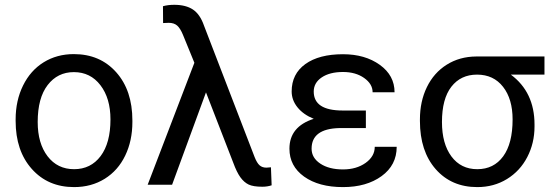

<svg xmlns="http://www.w3.org/2000/svg" viewBox="-20 -761 2269 791"><path d="M44.4 -269Q44.4 -346.7 75 -408.7Q105.5 -470.7 159.9 -504.4Q214.4 -538.1 284.2 -538.1Q392.1 -538.1 458.7 -463.4Q525.4 -388.7 525.4 -264.6V-258.3Q525.4 -181.2 495.8 -119.9Q466.3 -58.6 411.4 -24.4Q356.4 9.8 285.2 9.8Q177.7 9.8 111.1 -64.9Q44.4 -139.6 44.4 -262.7ZM135.3 -258.3Q135.3 -170.4 176 -117.2Q216.8 -64 285.2 -64Q354 -64 394.5 -117.9Q435.1 -171.9 435.1 -269Q435.1 -356 393.8 -409.9Q352.5 -463.9 284.2 -463.9Q217.3 -463.9 176.3 -410.6Q135.3 -357.4 135.3 -258.3Z M697.8 -741.2Q745.6 -741.2 774.9 -721.7Q804.2 -702.1 820.3 -655.8L1028.8 -114.3Q1038.6 -89.4 1049.6 -79.8Q1060.5 -70.3 1077.6 -70.3L1096.2 -71.8L1099.1 2.4Q1081.5 8.3 1061 8.3Q1023.4 8.3 1004.4 -0.7Q985.4 -9.8 970.2 -30.8Q955.1 -51.8 940.9 -90.8L828.6 -380.4L689 0H588.4L780.8 -502.4L733.9 -617.2Q722.7 -644.5 709.7 -655.8Q696.8 -667 674.8 -667L651.9 -666L651.4 -735.4Q671.9 -741.2 697.8 -741.2Z M1263.7 -148.4Q1263.7 -110.8 1299.6 -86.9Q1335.4 -63 1393.1 -63Q1448.2 -63 1486.1 -89.8Q1523.9 -116.7 1523.9 -156.2H1614.3Q1614.3 -80.6 1552 -35.4Q1489.7 9.8 1393.1 9.8Q1293.5 9.8 1232.9 -33.4Q1172.4 -76.7 1172.4 -148.4Q1172.4 -239.3 1272.5 -271.5Q1229.5 -289.1 1205.6 -318.8Q1181.6 -348.6 1181.6 -384.3Q1181.6 -456.5 1238 -497.1Q1294.4 -537.6 1393.1 -537.6Q1483.9 -537.6 1544.7 -493.9Q1605.5 -450.2 1605.5 -380.9H1515.1Q1515.1 -415 1480.2 -439.7Q1445.3 -464.4 1393.1 -464.4Q1338.4 -464.4 1305.4 -442.1Q1272.5 -419.9 1272.5 -383.8Q1272.5 -305.7 1391.6 -305.7H1487.3V-233.4H1377.9Q1263.7 -230.5 1263.7 -148.4Z M2223.1 -453.6H2084.5Q2182.1 -381.3 2182.1 -248V-239.7Q2182.1 -171.4 2152.3 -114Q2122.6 -56.6 2068.6 -23.4Q2014.6 9.8 1946.3 9.8Q1839.8 9.8 1774.9 -64.2Q1710 -138.2 1710 -262.7V-269Q1710 -343.3 1738.8 -402.3Q1767.6 -461.4 1820.6 -494.6Q1873.5 -527.8 1941.9 -528.3H2223.1ZM1800.8 -258.3Q1800.8 -168.9 1839.8 -116.5Q1878.9 -64 1946.3 -64Q2014.2 -64 2053 -116.9Q2091.8 -169.9 2091.8 -269Q2091.8 -353 2052.5 -403.3Q2013.2 -453.6 1945.3 -453.6Q1878.4 -453.6 1839.6 -403.8Q1800.8 -354 1800.8 -258.3Z"/></svg>

Font: RobotoInd
Style: Regular
Weight: 400
Designer: Google
Version: Version 2.001101; 2014